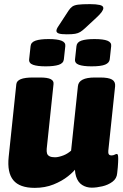

<svg xmlns="http://www.w3.org/2000/svg" viewBox="-20 -900 597 929"><path d="M148 9Q75 9 44.5 -28Q14 -65 22 -141L59 -493Q61 -509 80.5 -517Q100 -525 140 -525H174Q210 -525 225.5 -517Q241 -509 239 -493L206 -180Q205 -167 207.5 -158Q210 -149 219.5 -144Q229 -139 246 -139Q255 -139 265.5 -141.5Q276 -144 286.5 -148Q297 -152 306.5 -158Q316 -164 324 -171L357 -483Q361 -525 439 -525H465Q505 -525 522 -515Q539 -505 537 -483L504 -170Q503 -159 506.5 -153.5Q510 -148 520 -148Q528 -148 534.5 -151.5Q541 -155 545 -155Q549 -155 550.5 -149.5Q552 -144 552 -131Q552 -124 551.5 -114Q551 -104 550 -91Q549 -78 547 -62Q545 -36 524 -20.5Q503 -5 475 1.5Q447 8 424 8Q398 8 377.5 -5Q357 -18 348 -46.5Q339 -75 344 -122L352 -91Q339 -71 309.5 -47.5Q280 -24 239 -7.5Q198 9 148 9ZM423 -579Q383 -579 362 -586.5Q341 -594 343 -613L350 -677Q352 -696 374 -703.5Q396 -711 437 -711Q480 -711 500 -703Q520 -695 518 -677L511 -613Q509 -596 489 -587.5Q469 -579 423 -579ZM201 -579Q161 -579 140 -586.5Q119 -594 121 -613L128 -677Q130 -696 152.5 -703.5Q175 -711 215 -711Q257 -711 277.5 -703Q298 -695 296 -677L289 -613Q287 -594 264.5 -586.5Q242 -579 201 -579ZM303 -734Q276 -734 264.5 -738Q253 -742 253 -751Q253 -755 255.5 -761Q258 -767 265 -777L312 -849Q320 -861 329.5 -868Q339 -875 358 -877.5Q377 -880 415 -880Q445 -880 462.5 -876Q480 -872 480 -861Q480 -853 472 -842Q464 -831 449 -817L392 -764Q379 -752 368.5 -745.5Q358 -739 343.5 -736.5Q329 -734 303 -734Z"/></svg>

Font: Asap Black
Style: Italic
Weight: 900
Italic angle: -6°
Designer: Pablo Cosgaya
Foundry: Omnibus-Type
Version: Version 3.001